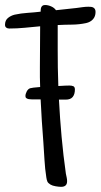

<svg xmlns="http://www.w3.org/2000/svg" viewBox="-33 -719 397 758"><path d="M262.7 -365.7Q262.7 -347.2 254.2 -336.4Q245.6 -325.7 226.6 -325.7H199.7Q203.6 -251.5 210.2 -178.7Q216.8 -106 227.1 -33.2Q228.5 -25.9 230.2 -18.6Q231.9 -11.2 231.9 -3.9Q231.9 7.8 225.8 13.2Q219.7 18.6 208.5 18.6Q199.7 18.6 186.8 16.4Q173.8 14.2 166.5 9.8Q156.7 3.9 154.1 -2.2Q151.4 -8.3 149.9 -18.6Q144.5 -53.2 142.6 -87.9Q140.6 -122.6 138.2 -157.2Q134.8 -199.7 132.1 -241.7Q129.4 -283.7 127.4 -326.7H101.6Q97.7 -326.7 91.8 -326.7Q85.9 -326.7 80.6 -327.6Q75.2 -328.6 71.3 -331.3Q67.4 -334 67.4 -339.4Q67.4 -348.1 72.5 -357.9Q77.6 -367.7 85.9 -370.6Q88.4 -371.6 99.1 -373Q109.9 -374.5 125.5 -375.5Q124.5 -395 124.5 -414.3Q124.5 -433.6 124.5 -453.1Q124.5 -493.7 125 -533.7Q125.5 -573.7 125.5 -615.2Q95.2 -612.3 64.7 -609.4Q34.2 -606.4 3.4 -606.4Q-3.9 -606.4 -8.5 -610.1Q-13.2 -613.8 -13.2 -621.1Q-13.2 -638.2 -2 -647.7Q9.3 -657.2 24.9 -661.1Q49.8 -666.5 75.7 -668.2Q101.6 -669.9 127.4 -672.9Q127.4 -677.7 127.9 -682.4Q128.4 -687 130.1 -690.7Q131.8 -694.3 135.3 -696.8Q138.7 -699.2 145 -699.2Q156.7 -699.2 168.9 -693.8Q181.2 -688.5 188 -678.7L269 -687.5Q280.8 -689 292.5 -690.7Q304.2 -692.4 315.9 -692.4Q321.3 -692.4 326.4 -691.9Q331.5 -691.4 335.4 -689.2Q339.4 -687 341.8 -682.9Q344.2 -678.7 344.2 -671.9Q344.2 -654.3 334.2 -643.1Q324.2 -631.8 307.1 -627.9Q279.8 -622.1 251.2 -621.8Q222.7 -621.6 194.8 -620.1V-523.4Q194.8 -487.3 195.3 -451.7Q195.8 -416 197.3 -379.4Q212.4 -380.4 224.4 -380.9Q236.3 -381.3 241.2 -381.3Q250 -381.3 256.3 -378.7Q262.7 -376 262.7 -365.7Z"/></svg>

Font: Just Another Hand
Style: Regular
Weight: 400
Designer: Astigmatic (AOETI)
Foundry: Astigmatic (AOETI)
Version: Version 1.000